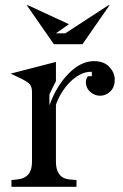

<svg xmlns="http://www.w3.org/2000/svg" viewBox="-20 -718 473 738"><path d="M103 -364Q103 -384 94.5 -394Q86 -404 57 -418L21 -435L195 -480V-406Q191 -399 182 -380.5Q173 -362 170 -355V-313Q197 -388 244 -435.5Q291 -483 341 -483Q379 -483 399.5 -461.5Q420 -440 421 -415Q422 -385 405.5 -368Q389 -351 367 -350Q346 -349 328 -364Q310 -379 310 -404Q310 -410 313 -417Q316 -424 319 -425H333V-442Q310 -443 288 -431.5Q266 -420 248 -401.5Q230 -383 216 -360Q202 -337 195 -315V-95Q195 -65 208.5 -47.5Q222 -30 250 -28L274 -26V0H24V-26L45 -28Q75 -31 89 -48Q103 -65 103 -95ZM397 -698H401L297 -548H187L83 -698H87L245 -625L195 -590H231Z"/></svg>

Font: Redaction
Style: Regular
Weight: 400
Designer: Jeremy Mickel / Forest Young
Foundry: MCKL
Version: Version 2.001; Redaction